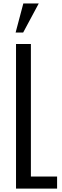

<svg xmlns="http://www.w3.org/2000/svg" viewBox="-20 -1121 368 1141"><path d="M75.2 0V-859.4H163.6V-71.8H319.3V0ZM72.8 -927.7 118.7 -1100.6H210.4L117.7 -927.7Z"/></svg>

Font: AntonioLight
Style: Regular
Weight: 300
Designer: Vernon Adams
Foundry: Vernon Adams
Version: Version 1.002